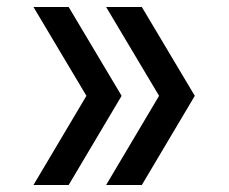

<svg xmlns="http://www.w3.org/2000/svg" viewBox="-20 -531 656 551"><path d="M284.5 0 436.5 -256 284.5 -511H387L539 -256L387 0ZM76 0 228 -256 76 -511H177L329 -256L177 0Z"/></svg>

Font: Overpass Mono Medium
Style: Regular
Weight: 500
Monospace: yes
Designer: Delve Withrington, Dave Bailey
Foundry: Delve Fonts LLC
Version: Version 4.000